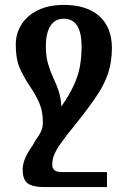

<svg xmlns="http://www.w3.org/2000/svg" viewBox="-20 -522 517 779"><path d="M157 237Q114 237 93 222.5Q72 208 72 165Q72 146 81 122.5Q90 99 119 58H117Q140 26 147 10Q154 -6 154 -25Q154 -69 140.5 -101.5Q127 -134 102 -171Q80 -203 62 -241.5Q44 -280 44 -341Q44 -386 67 -422.5Q90 -459 133.5 -480.5Q177 -502 239 -502Q332 -502 383 -456.5Q434 -411 434 -327Q434 -273 419.5 -227.5Q405 -182 373 -134Q341 -86 289 -21Q248 29 227 59Q206 89 199 108Q192 127 192 146Q192 159 200 167.5Q208 176 230 176H414V237ZM195 -209Q210 -178 218.5 -151Q227 -124 229 -90Q261 -136 279 -175Q297 -214 304 -251.5Q311 -289 311 -333Q311 -446 239 -446Q202 -446 184 -416Q166 -386 166 -336Q166 -293 175 -263Q184 -233 195 -209Z"/></svg>

Font: Noto Serif Armenian ExtraCondensed
Style: Bold
Weight: 700
Width: 2
Designer: Monotype Design Team
Foundry: Monotype Imaging Inc.
Version: Version 2.008; ttfautohint (v1.8.4.7-5d5b)